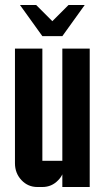

<svg xmlns="http://www.w3.org/2000/svg" viewBox="-20 -750 420 770"><path d="M230 -605H149.9L60.1 -730H125L189.9 -665L254.9 -730H319.8ZM230 -555.2H339.8V0H230V-50.8Q224.1 -38.1 213.4 -27.3Q187.5 0 149.9 0H129.9Q92.3 0 66.4 -27.3Q40 -55.2 40 -95.2V-555.2H149.9V-105H230Z"/></svg>

Font: Horta
Style: Regular
Weight: 600
Width: 3
Version: Version 0.11